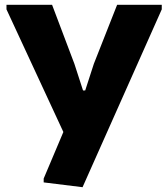

<svg xmlns="http://www.w3.org/2000/svg" viewBox="-20 -560 700 800"><path d="M162 200V184L244 -10L7 -521V-540H197L290 -294L326 -183H335L371 -294L468 -540H654V-521L324 220Z"/></svg>

Font: Encode Sans Wide
Style: Bold
Weight: 700
Designer: Pablo Impallari, Andres Torresi
Foundry: Pablo Impallari, Andres Torresi
Version: Version 1.000; ttfautohint (v1.00) -l 8 -r 50 -G 200 -x 14 -